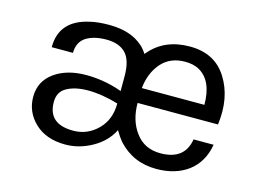

<svg xmlns="http://www.w3.org/2000/svg" viewBox="-75 -619 1018 759"><g transform="rotate(15 434.5 -240.0)"><path d="M615 -428Q554 -428 518 -387Q482 -345 476 -283H732Q732 -383 671 -416Q648 -428 615 -428ZM357 -92Q398 -133 398 -199Q331 -219 274 -219Q221 -219 187 -200Q154 -182 154 -140Q154 -50 257 -50Q315 -50 357 -92ZM726 -140H808Q796 -68 744 -28Q692 11 613 11Q518 11 456 -57Q442 -74 428 -98Q403 -48 350 -18.5Q297 11 241 11Q163 11 117 -32Q70 -76 70 -139Q70 -203 122 -240Q173 -276 251 -276Q326 -276 398 -250V-311Q398 -376 371 -404Q344 -432 292 -432Q241 -432 209 -412Q177 -391 177 -347H90Q90 -457 209 -483Q241 -491 287 -491Q376 -491 426 -446Q438 -436 451 -416Q452 -417 454 -419.5Q456 -422 457 -423Q516 -491 618 -491Q720 -491 769 -413Q819 -334 804 -222H475Q475 -149 512 -101Q548 -53 613 -53Q712 -53 726 -140Z"/></g></svg>

Font: Karla Neue
Style: Regular
Weight: 400
Designer: Jonathan Pinhorn
Foundry: PYRS Fontlab Ltd. / Made with FontLab
Version: Version 1.000;PS 001.001;hotconv 1.0.56